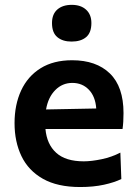

<svg xmlns="http://www.w3.org/2000/svg" viewBox="-20 -759 567 792"><path d="M311 12.5Q217 12.5 157 -21.5Q97 -55.5 68.5 -115Q40 -174.5 40 -251Q40 -327 67.2 -385.8Q94.5 -444.5 147.5 -477.5Q200.5 -510.5 277.5 -510.5Q377 -510.5 433.2 -456Q489.5 -401.5 489.5 -292.5Q489.5 -254.5 485.5 -227H167.5Q173 -164 211.8 -128.8Q250.5 -93.5 325.5 -93.5Q357 -93.5 399 -102.2Q441 -111 476.5 -129.5L480.5 -20.5Q452 -6.5 408.8 3Q365.5 12.5 311 12.5ZM278.5 -417Q237 -417 207.8 -387.2Q178.5 -357.5 170 -307.5L377 -311.5Q373.5 -361 346.5 -389Q319.5 -417 278.5 -417ZM275 -587.5Q238.5 -587.5 216.5 -605.8Q194.5 -624 194.5 -664Q194.5 -700.5 216.5 -719.8Q238.5 -739 276 -739Q313.5 -739 335.2 -719Q357 -699 357 -664Q357 -624 335.2 -605.8Q313.5 -587.5 275 -587.5Z"/></svg>

Font: Commissioner SemiBold
Style: Regular
Weight: 600
Designer: Kostas Bartsokas
Foundry: Kostas Bartsokas
Version: Version 1.000; ttfautohint (v1.8.3)